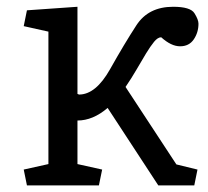

<svg xmlns="http://www.w3.org/2000/svg" viewBox="-20 -561 629 581"><path d="M503.9 -540.5Q556.2 -540.5 568.4 -521Q580.6 -501.5 580.6 -489.3Q580.6 -462.9 566.4 -441.9Q552.2 -420.9 524.9 -420.9Q498 -420.9 467.8 -448.2Q457.5 -448.2 446.3 -434.6Q435.1 -420.9 421.9 -399.2Q408.7 -377.4 393.3 -350.8Q377.9 -324.2 359.9 -297.9L513.7 -63.5L577.6 -47.9L567.9 0H459L305.7 -234.4Q261.2 -196.3 214.4 -196.3V-64.5L289.1 -47.9L279.3 0H61.5L51.8 -47.9L126.5 -64.5V-465.3L51.8 -481.9L61.5 -529.8L214.4 -540.5V-276.9L219.2 -274.9Q270 -274.9 313.2 -351.8Q356.4 -428.7 392.8 -484.6Q429.2 -540.5 503.9 -540.5Z"/></svg>

Font: NoticiaText-Regular
Style: Regular
Weight: 400
Designer: JM Sole
Foundry: JM Sole
Version: Version 1.003